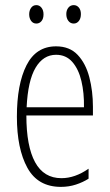

<svg xmlns="http://www.w3.org/2000/svg" viewBox="-20 -720 428 750"><path d="M199 -539Q252 -539 283.5 -505.5Q315 -472 329 -418Q343 -364 343 -303V-269H83Q83 -149 117 -86.5Q151 -24 220 -24Q273 -24 326 -61V-22Q304 -8 276.5 1Q249 10 218 10Q128 10 87 -64.5Q46 -139 46 -264Q46 -391 83.5 -465Q121 -539 199 -539ZM199 -506Q149 -506 119 -455.5Q89 -405 84 -301H308Q309 -357 298 -403.5Q287 -450 262.5 -478Q238 -506 199 -506ZM94 -664Q94 -679 101.5 -689.5Q109 -700 122 -700Q134 -700 142 -690Q150 -680 150 -664Q150 -647 142 -637.5Q134 -628 122 -628Q109 -628 101.5 -638.5Q94 -649 94 -664ZM239 -665Q239 -680 247 -690Q255 -700 268 -700Q280 -700 288 -690.5Q296 -681 296 -665Q296 -648 288 -638Q280 -628 268 -628Q255 -628 247 -638.5Q239 -649 239 -665Z"/></svg>

Font: Noto Sans Arabic UI XCn XLt
Style: Regular
Weight: 200
Width: 2
Designer: Monotype Design Team, Nadine Chahine and Nizar Qandah
Foundry: Monotype Imaging Inc.
Version: Version 2.010; ttfautohint (v1.8.4.7-5d5b)